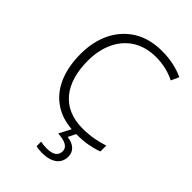

<svg xmlns="http://www.w3.org/2000/svg" viewBox="-278 -831 1179 1179"><g transform="rotate(45 311.5 -242.0)"><path d="M403.8 -671.9C462.9 -671.9 517.6 -659.2 568.8 -633.8L591.8 -685.1C536.6 -710.9 474.1 -724.1 404.8 -724.1C332 -724.1 270.5 -708.5 219.7 -677.2C117.7 -614.3 62 -500 62 -358.9C62 -210.9 110.4 -97.2 207.5 -36.1C247.1 -11.2 294.9 3.9 350.6 8.3L310.5 85C372.6 88.9 407.7 106 407.7 143.1C407.7 182.6 376 200.2 326.7 200.2C303.7 200.2 285.2 198.2 272 194.8V233.9C285.2 238.3 303.2 240.2 325.7 240.2C407.2 240.2 455.6 203.1 455.6 142.1C455.6 92.8 418.9 65.4 366.7 59.1L391.1 9.8C428.7 9.8 462.4 7.3 491.2 2C520.5 -3.4 547.4 -10.7 571.8 -20V-70.8C520.5 -53.7 462.9 -42 394 -42C213.4 -42 123 -167 123 -358.9C123 -420.9 134.3 -475.6 156.7 -522.5C201.2 -616.2 286.6 -671.9 403.8 -671.9Z"/></g></svg>

Font: Noto Reveo Sans
Style: Regular
Weight: 300
Designer: Monotype Design Team
Foundry: Monotype Imaging Inc.
Version: Version 2.007